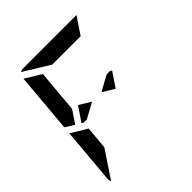

<svg xmlns="http://www.w3.org/2000/svg" viewBox="-256 -1173 1329 1329"><g transform="rotate(-45 408.0 -508.5)"><path d="M276 -552 361 -500 249 -438H218L204 -446ZM206 -302 198 -216 65 -17Q58 -30 59 -41L95 -456L151 -422L178 -406L213 -385ZM166 -469 100 -510 138 -948 256 -876 240 -698 231 -590 228 -562ZM348 -876 159 -992Q170 -1000 184 -1000H390H514H709L626 -876H587H503H379ZM612 -554 540 -447 454 -500 566 -562H598Z"/></g></svg>

Font: DSEG14 Modern Mini
Style: Bold Italic
Weight: 700
Italic angle: -5°
Designer: Keshikan(Twitter:@keshinomi_88pro)
Version: Version 0.46